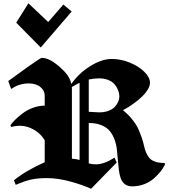

<svg xmlns="http://www.w3.org/2000/svg" viewBox="-20 -1174 1067 1185"><path d="M422.4 -1103 371.1 -1146 277.3 -1038.1 155.3 -1153.8 80.1 -1034.2 231.4 -880.9ZM269 -74.7Q214.4 -74.7 174.8 -66.4Q135.3 -58.1 77.1 -33.2L65.9 -61Q138.7 -120.6 255.9 -172.9V-308.1Q225.6 -358.9 169.2 -383.5Q112.8 -408.2 48.8 -390.1L43.9 -400.9Q55.7 -417 73.5 -434.8Q91.3 -452.6 118.7 -473.6Q146 -494.6 182.4 -508.3Q218.8 -522 255.9 -522V-585.9Q255.9 -614.7 229.2 -637Q202.6 -659.2 155.8 -659.2Q132.3 -659.2 111.1 -653.6Q89.8 -647.9 77.6 -641.8Q65.4 -635.7 48.8 -625L30.8 -673.8Q66.9 -700.7 148.4 -758.8Q230 -816.9 237.8 -816.9Q271.5 -816.9 310.3 -790.5Q349.1 -764.2 383.8 -726.1Q411.1 -696.3 420.4 -655.8Q465.3 -721.2 536.4 -765.6Q607.4 -810.1 670.9 -810.1Q724.6 -810.1 779.3 -788.3Q834 -766.6 869.4 -732.2Q904.8 -697.8 905.8 -664.1Q905.8 -644.5 892.3 -621.8Q878.9 -599.1 859.1 -580.1Q839.4 -561 815.2 -542.7Q791 -524.4 772 -512.7Q752.9 -501 738.8 -494.1Q772.9 -466.3 797.6 -435.1Q822.3 -403.8 834.2 -376.7Q846.2 -349.6 855.5 -322Q864.7 -294.4 869.4 -272.2Q874 -250 882.8 -230Q891.6 -210 903.8 -196.8Q916 -183.6 939.2 -175.8Q962.4 -168 997.1 -168V-155.8Q986.3 -134.8 969.7 -114Q953.1 -93.3 928.7 -71.8Q904.3 -50.3 869.6 -37.1Q835 -23.9 796.4 -23.9Q768.6 -23.9 751 -37.1Q733.4 -50.3 725.3 -73Q717.3 -95.7 713.6 -124.8Q710 -153.8 707.5 -186.3Q705.1 -218.8 701.4 -251Q697.8 -283.2 687 -312.5Q676.3 -341.8 658.2 -364.5Q640.1 -387.2 607.2 -400.9Q574.2 -414.6 527.8 -415V-165.5Q547.9 -159.7 571.8 -159.7Q623 -159.7 687 -201.2L700.2 -170.9L542 -8.8Q492.2 -32.2 415 -53.5Q337.9 -74.7 269 -74.7ZM423.3 -636.7Q423.8 -631.8 423.8 -621.1V-194.8Q454.1 -191.9 471.2 -187V-663.1Q447.3 -651.9 423.3 -636.7ZM527.8 -683.1V-483.9Q582.5 -480.5 592.3 -480.5Q624.5 -480.5 649.7 -490Q674.8 -499.5 688.7 -514.6Q702.6 -529.8 709.7 -546.4Q716.8 -563 716.8 -579.6Q716.8 -587.4 714.6 -598.6Q712.4 -609.9 704.6 -626.7Q696.8 -643.6 684.1 -657.2Q671.4 -670.9 647.2 -680.7Q623 -690.4 591.8 -690.4Q560.5 -690.4 527.8 -683.1Z"/></svg>

Font: KJV1611
Style: Regular
Weight: 400
Version: Version 3.6.1